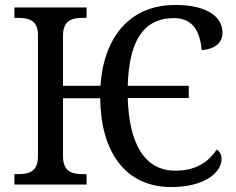

<svg xmlns="http://www.w3.org/2000/svg" viewBox="-20 -744 951 774"><path d="M670 10C810 10 873 -52 873 -102C873 -122 865 -134 854 -141C823 -96 776 -56 687 -56C557 -56 500 -174 495 -349H741V-398H495C500 -573 554 -671 682 -671C762 -671 787 -610 793 -542C842 -545 877 -569 877 -612C877 -676 815 -724 687 -724C501 -724 398 -592 385 -398H234V-600C234 -663 271 -672 316 -672H329V-714H38V-672H51C95 -672 133 -663 133 -604V-114C133 -51 96 -42 51 -42H38V0H329V-42H316C271 -42 234 -51 234 -114V-348H384C386 -132 485 10 670 10Z"/></svg>

Font: Noto Serif Thai
Style: Regular
Weight: 400
Designer: Monotype Design Team
Foundry: Monotype Imaging Inc.
Version: Version 1.901